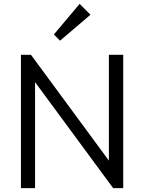

<svg xmlns="http://www.w3.org/2000/svg" viewBox="-20 -971 743 991"><path d="M88 0H161V-547L564 0H616V-688H542V-142L140 -688H88ZM258 -793 290 -761 447 -895 391 -951Z"/></svg>

Font: MV Cash Light
Style: Regular
Weight: 300
Designer: Rodrigo Fuenzalida
Foundry: fragTYPE
Version: Version 1.100;Glyphs 3.1.2 (3151)